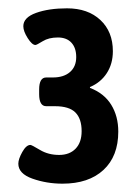

<svg xmlns="http://www.w3.org/2000/svg" viewBox="-20 -784 320 461"><path d="M24 -391Q24 -402 33.5 -419Q43 -436 53 -436Q56 -436 76 -424Q96 -412 122 -412Q147 -412 161.5 -427Q176 -442 176 -469Q176 -499 161 -514Q146 -529 112 -529H91Q74 -529 74 -558V-569Q74 -598 91 -598H107Q133 -598 148 -611Q163 -624 163 -647Q163 -669 151.5 -681.5Q140 -694 119 -694Q97 -694 82.5 -685Q68 -676 65 -676Q57 -676 46.5 -692.5Q36 -709 36 -721Q36 -742 66.5 -753Q97 -764 141 -764Q191 -764 221 -736Q251 -708 251 -661Q251 -631 236.5 -608.5Q222 -586 196 -575V-573Q230 -560 247 -532.5Q264 -505 264 -468Q264 -409 228.5 -376Q193 -343 130 -343Q92 -343 58 -355Q24 -367 24 -391Z"/></svg>

Font: Asap Condensed
Style: Bold
Weight: 700
Designer: Pablo Cosgaya
Foundry: Omnibus-Type
Version: Version 1.010; ttfautohint (v1.8)